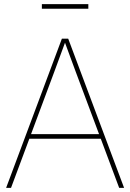

<svg xmlns="http://www.w3.org/2000/svg" viewBox="-20 -916 635 936"><path d="M281.7 -727.5H312.5L585 0H561L350.1 -563.5Q330.6 -616.7 321 -642.3Q311.5 -668 292.5 -719.7H301.3Q272.5 -641.6 243.7 -563.5L33.7 0H9.8ZM117.7 -262.2H477.1V-239.7H117.7ZM410.6 -873.5H184.1V-896H410.6Z"/></svg>

Font: Intratopia Thin
Style: Regular
Weight: 100
Designer: Rasmus Andersson
Foundry: rsms
Version: Version 3.000;Glyphs 3.2.3 (3260)